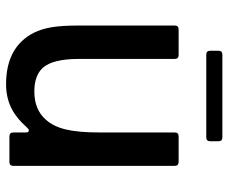

<svg xmlns="http://www.w3.org/2000/svg" viewBox="-80 -661 752 632"><g transform="rotate(90 296.0 -345.0)"><path d="M88 -80Q75 -106 69.5 -140Q64 -174 64 -229V-544Q64 -557 77 -557H161Q174 -557 174 -544V-228Q174 -143 203 -110Q229 -82 281 -82Q341 -82 374 -120Q396 -144 406 -185Q416 -226 416 -296V-544Q416 -557 429 -557H513Q526 -557 526 -544V-13Q526 0 513 0H429Q416 0 416 -13V-54Q416 -64 409 -64Q405 -64 399 -57Q367 -21 333 -5Q299 11 257 11Q135 11 88 -80ZM160 -648Q147 -648 147 -661V-688Q147 -701 160 -701H432Q445 -701 445 -688V-661Q445 -648 432 -648Z"/></g></svg>

Font: Open Sauce Two Medium
Style: Regular
Weight: 500
Designer: Alfredo Marco Pradil
Foundry: Creative Sauce Fz LLC
Version: Version 1.477